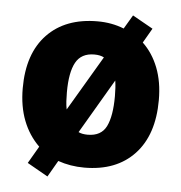

<svg xmlns="http://www.w3.org/2000/svg" viewBox="-49 -645 708 749"><g transform="rotate(5 305.0 -270.5)"><path d="M571 -278Q571 -141 500 -65.5Q429 10 304 10Q249 10 201 -7L164 57L83 11L122 -56Q81 -96 59.5 -151.5Q38 -207 38 -278Q38 -414 109.5 -488.5Q181 -563 307 -563Q362 -563 410 -544L442 -598L522 -553L489 -496Q528 -459 549.5 -404Q571 -349 571 -278ZM211 -277Q211 -258 212 -241.5Q213 -225 216 -210L343 -425Q328 -433 305 -433Q254 -433 232.5 -394Q211 -355 211 -277ZM399 -278Q399 -295 398 -310.5Q397 -326 395 -339L270 -126Q284 -119 306 -119Q359 -119 379 -159.5Q399 -200 399 -278Z"/></g></svg>

Font: Noto Sans Gurmukhi SemiCondensed Black
Style: Regular
Weight: 900
Width: 4
Designer: Jelle Bosma - Monotype Design Team
Foundry: Monotype Imaging Inc.
Version: Version 2.004; ttfautohint (v1.8.4.7-5d5b)